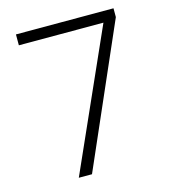

<svg xmlns="http://www.w3.org/2000/svg" viewBox="-107 -800 785 886"><g transform="rotate(-15 285.5 -357.0)"><path d="M160 0 455 -662H51V-714H517V-672L223 0Z"/></g></svg>

Font: Noto Sans Lao Light
Style: Regular
Weight: 300
Designer: Monotype Design Team
Foundry: Monotype Imaging Inc.
Version: Version 2.003; ttfautohint (v1.8.4.7-5d5b)